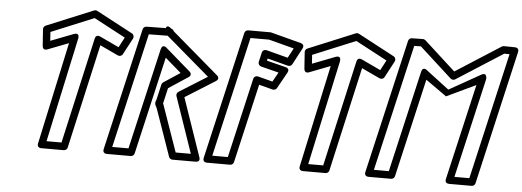

<svg xmlns="http://www.w3.org/2000/svg" viewBox="-57 -1098 3506 1290"><g transform="rotate(5 1696.0 -452.5)"><path d="M549.9 -740 388.5 -25H287.5L439.3 -729.2C439.3 -729.2 450.9 -775.2 405.8 -757.8L253.6 -699L249.5 -758.3L537.6 -877.2L750.5 -764.1L714.5 -696.2L584.9 -757.1C579.2 -759.8 556.3 -768.2 549.9 -740ZM591.8 -698.6 714.8 -640.8C725.8 -635.6 741.1 -639.7 747.5 -651.7L806.4 -762.7C812.3 -773.7 808.6 -789.8 796 -796.5L550.7 -926.9C544.4 -930.2 536.3 -930.8 529.4 -927.9L213.7 -797.6C205 -794 197.6 -783.9 198.3 -772.8L206 -661.7C208.4 -626.6 238 -639.4 239.9 -640.1L380.7 -694.5L232.1 -5.3C226 22.8 250.1 25 256.5 25H408.5C419.4 25 430.3 17 432.9 5.5Z M992.3 -338 1006 -309.1 1117.1 8.3C1120.1 16.8 1129.6 25 1140.7 25H1295.9C1334.5 25 1319.5 -8.1 1319.5 -8.1L1184.4 -400.4L1385.7 -526.4C1415.7 -545.1 1390.2 -565.3 1388.7 -566.5L1074.8 -835.1C1072.9 -840.7 1066.1 -849.4 1056.3 -851.6L1054.7 -853C1025.6 -879.7 1019.5 -851.7 1019.5 -851.7L889.2 -849.9C878.9 -849.8 867.9 -842.1 865.2 -830.5L674.8 -5.6C668.2 23 693 25 699.1 25H860.1C870.9 25 881.8 17.2 884.5 5.6L1036.7 -653.6L1144.9 -560L1033.8 -486.9C1029.5 -484.1 1024.6 -478.1 1023.1 -471.7L998.5 -364.8C994.9 -360 992.3 -352.3 993.8 -344.6ZM1130.7 -403 1260.8 -25H1158.4L1046.5 -344.5C1045.9 -346.2 1045.6 -346.9 1045.6 -346.9L1069.6 -450.7L1200 -536.4C1202.3 -537.9 1228.4 -553.9 1202.6 -576.2L1038 -718.6C1038 -718.6 1007.6 -749.9 997.3 -705.3L840.2 -25H730.6L909.5 -800.2L1036.4 -801.9C1133.8 -718.6 1232.5 -634.3 1330.3 -550.7L1141.1 -432.3C1131 -426 1127.2 -413.1 1130.7 -403Z M1852.7 -724.7 1707.1 -762.9C1694.2 -766.3 1679.7 -758.9 1676.4 -744.3L1661.6 -680.3C1658.4 -666.3 1668.6 -653.3 1679.9 -650.4L1800.1 -620.2L1764.5 -556.4L1665.3 -582.1C1652.4 -585.5 1638 -578 1634.6 -563.6L1510.3 -25H1405.2L1592.2 -835H1718.1L1887.6 -790.6ZM1859.1 -671.4C1869.4 -668.7 1882 -673.4 1887.5 -683.8L1946.5 -795C1960.4 -821.2 1936.6 -829.4 1930.8 -830.9L1727.6 -884.2C1726 -884.6 1723.4 -885 1721.3 -885H1572.3C1561.6 -885 1550.6 -877.2 1548 -865.6L1349.4 -5.6C1342.8 23 1367.7 25 1373.8 25H1530.2C1540.9 25 1551.9 17.2 1554.5 5.6L1677.6 -527.3L1770.6 -503.1C1780.2 -500.7 1793 -504.8 1798.8 -515.2L1859.7 -624.4C1876 -653.6 1846.9 -660 1843.9 -660.8L1715.8 -693L1719.3 -708Z M2314.9 -740 2153.5 -25H2052.5L2204.3 -729.2C2204.3 -729.2 2215.9 -775.2 2170.8 -757.8L2018.6 -699L2014.5 -758.3L2302.6 -877.2L2515.5 -764.1L2479.5 -696.2L2349.9 -757.1C2344.2 -759.8 2321.3 -768.2 2314.9 -740ZM2356.8 -698.6 2479.8 -640.8C2490.8 -635.6 2506.1 -639.7 2512.5 -651.7L2571.4 -762.7C2577.3 -773.7 2573.6 -789.8 2561 -796.5L2315.7 -926.9C2309.4 -930.2 2301.3 -930.8 2294.4 -927.9L1978.7 -797.6C1970 -794 1962.6 -783.9 1963.3 -772.8L1971 -661.7C1973.4 -626.6 2003 -639.4 2004.9 -640.1L2145.7 -694.5L1997.1 -5.3C1991 22.8 2015.1 25 2021.5 25H2173.5C2184.4 25 2195.3 17 2197.9 5.5Z M2935 -559 3132 -652.5 2982.7 -5.6C2976.1 23 3000.9 25 3007 25H3159C3169.8 25 3180.7 17.1 3183.4 5.6L3391.3 -897.3C3397.8 -925.2 3373.8 -927.8 3367.4 -927.9L3293.4 -929C3289.4 -929.1 3283.7 -927.7 3279.5 -925.1L2975.5 -730.3L2764.3 -922.5C2760.6 -925.9 2753.5 -929.1 2747 -929L2672.5 -927.9C2662.3 -927.7 2651.2 -920.1 2648.6 -908.5L2439.6 -5.6C2433 23 2457.9 25 2464 25H2616C2626.7 25 2637.7 17.2 2640.3 5.6L2793.7 -658.8ZM2946.4 -605.4 2793.2 -722C2793.2 -722 2763.4 -749.8 2753.7 -707.8L2596.1 -25H2495.4L2692.9 -878.2L2737.9 -878.9L2956 -680.4C2964.8 -672.5 2978.3 -672.7 2986.3 -677.9L3300.1 -878.9L3335.7 -878.4L3139.1 -25H3038.5L3193.5 -696.5C3193.5 -696.5 3200 -748.2 3156.9 -723.9Z"/></g></svg>

Font: Stormning Aesir
Style: Bold
Weight: 400
Designer: Robert Jablonski, Mew Too
Foundry: Cannot Into Space Fonts
Version: Version 0.90